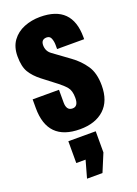

<svg xmlns="http://www.w3.org/2000/svg" viewBox="-192 -815 858 1204"><g transform="rotate(-20 237.5 -213.0)"><path d="M235.8 7.8Q19 7.8 19 -211.9V-270H194.8V-184.1Q194.8 -159.2 204.6 -145Q214.4 -130.9 235.8 -130.9Q273.9 -130.9 273.9 -188Q273.9 -235.8 253.9 -259.5Q233.9 -283.2 205.1 -305.2L111.8 -377Q67.9 -411.1 44.9 -449.2Q22 -487.3 22 -555.2Q22 -618.2 52 -659.2Q82 -700.2 131.6 -720.2Q181.2 -740.2 238.8 -740.2Q451.7 -740.2 451.7 -527.8V-514.2H271V-542Q271 -564 263.4 -584.5Q255.9 -605 233.9 -605Q196.8 -605 196.8 -565.9Q196.8 -526.4 228 -503.9L336.4 -424.8Q387.2 -388.2 421.6 -337.9Q456.1 -287.6 456.1 -204.1Q456.1 -100.6 397.2 -46.4Q338.4 7.8 235.8 7.8ZM169.4 314 201.7 198.7H139.6V53.2H322.3V194.3L272.5 314Z"/></g></svg>

Font: Anton SC
Style: Regular
Weight: 400
Designer: Vernon Adams
Foundry: Vernon Adams
Version: Version 2.116; ttfautohint (v1.8.4.7-5d5b)